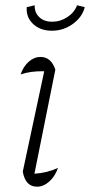

<svg xmlns="http://www.w3.org/2000/svg" viewBox="-20 -700 340 725"><path d="M199 -66Q188 -34 166 -14.5Q144 5 120 5Q76 5 66 -52L147 -431Q95 -432 58 -419Q68 -449 88.5 -467Q109 -485 133 -485Q173 -485 189 -437L110 -44Q158 -47 199 -66ZM176 -584Q132 -584 105 -609.5Q78 -635 81 -673L111 -680Q110 -653 128 -635.5Q146 -618 177 -618Q208 -618 234.5 -635.5Q261 -653 271 -680L300 -673Q291 -636 255.5 -610Q220 -584 176 -584Z"/></svg>

Font: Piazzolla ExtraLight
Style: Italic
Weight: 200
Italic angle: -11.3°
Designer: Juan Pablo del Peral
Foundry: Huerta Tipografica
Version: Version 1.330